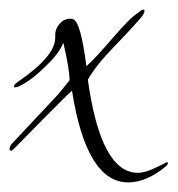

<svg xmlns="http://www.w3.org/2000/svg" viewBox="-38 -332 370 400"><path d="M229 48Q142 48 112 -143Q107 -139 92 -124Q77 -109 51 -83Q41 -73 26 -57.5Q11 -42 -9 -22Q-13 -18 -15 -18Q-18 -18 -18 -22Q-18 -28 -11 -35Q19 -67 79 -131Q84 -136 91 -145Q98 -154 107 -165Q107 -174 104 -193.5Q101 -213 94 -243Q85 -220 56 -193Q27 -164 1 -152Q-2 -150 -7 -150Q-9 -150 -9 -152Q-9 -156 0 -162Q77 -215 77 -253V-259Q77 -272 86 -282Q95 -293 108 -293Q113 -293 114 -292Q130 -288 142 -194Q151 -202 164.5 -216.5Q178 -231 197 -253Q214 -273 228 -287Q242 -301 252 -307Q257 -312 261 -312Q263 -312 263 -309Q263 -305 258 -298Q254 -293 239 -276.5Q224 -260 199 -234Q162 -196 145 -166Q172 28 249 28Q265 28 287 17Q298 12 303.5 9Q309 6 309 6Q312 6 312 8Q312 10 307 15Q267 48 229 48Z"/></svg>

Font: Ruthie
Style: Regular
Weight: 400
Designer: Robert E. Leuschke
Foundry: Robert E. Leuschke
Version: Version 1.012